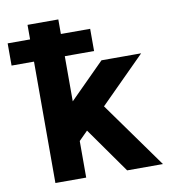

<svg xmlns="http://www.w3.org/2000/svg" viewBox="-81 -794 772 864"><g transform="rotate(-10 304.5 -361.5)"><path d="M377 -554.7V-656.2H0Q0 -645 0 -625.2Q0 -605.5 0 -585.7Q0 -565.9 0 -554.7ZM219.6 -298.1 430.3 0H593.9L357.2 -330.5ZM243.2 -167.2 583.8 -507.8Q571.6 -507.8 546.7 -507.8Q521.9 -507.8 493.2 -507.8Q464.5 -507.8 439.7 -507.8Q414.9 -507.8 402.5 -507.8L243.2 -348.4V-722.7H102.5V0H243.2Z"/></g></svg>

Font: Giphurs SC
Style: Regular
Weight: 400
Version: Version 0.920